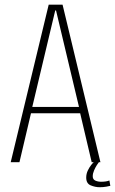

<svg xmlns="http://www.w3.org/2000/svg" viewBox="-20 -696 494 824"><path d="M26 0 189 -676H248.5L411 0H373.5L324 -210H113L63.5 0ZM118.5 -237H319L220.5 -651H217ZM408 107.5Q388.5 107.5 369.2 99.5Q350 91.5 350 66Q350 50 357 35.5Q364 21 372 11.2Q380 1.5 382.5 0H404.5Q402.5 2 396 12Q389.5 22 383.8 35.2Q378 48.5 378 60.5Q378 74 389 79Q400 84 414 84Q436.5 84 449.5 78.5L453.5 101.5Q449 103 435.8 105.2Q422.5 107.5 408 107.5Z"/></svg>

Font: Anybody ExtraLight
Style: Regular
Weight: 200
Designer: Tyler Finck
Foundry: Etcetera Type Company
Version: Version 1.010; ttfautohint (v1.8.3) -l 8 -r 50 -G 200 -x 14 